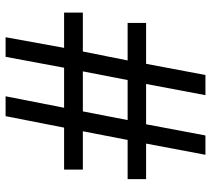

<svg xmlns="http://www.w3.org/2000/svg" viewBox="-54 -700 754 686"><g transform="rotate(90 323.0 -357.0)"><path d="M480 -436 449 -276H586V-209H436L395 0H324L365 -209H222L183 0H113L151 -209H25V-276H164L196 -436H62V-502H208L248 -714H320L280 -502H424L464 -714H533L493 -502H620V-436ZM235 -276H378L409 -436H266Z"/></g></svg>

Font: Noto Sans Lao Looped
Style: Regular
Weight: 400
Designer: Mark Frömberg, Ben Mitchell
Foundry: The Fontpad Ltd
Version: Version 1.001